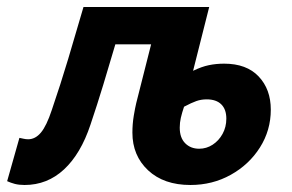

<svg xmlns="http://www.w3.org/2000/svg" viewBox="-48 -516 834 548"><path d="M22.1 12Q6.4 12 -5.6 8.9Q-17.5 5.7 -27.6 1.1L7.4 -122.5Q13.1 -121.5 19.3 -120Q25.5 -118.5 32.4 -118.5Q52.8 -118.5 68.8 -137.6Q84.8 -156.6 99.8 -202Q124.8 -275.1 146.7 -348.1Q168.6 -421 190.3 -496.1H549.1L503.1 -313.9Q527.6 -325.8 548.2 -330Q568.8 -334.3 591.7 -334.3Q655.8 -334.3 690.3 -297.7Q724.9 -261.1 724.9 -203.1Q724.9 -144 693.9 -95.1Q662.9 -46.2 610.7 -17.1Q558.6 12 495.4 12Q419.5 12 374.7 -29.9Q329.9 -71.8 329.9 -137.4Q329.9 -162.2 333.8 -185.7Q337.8 -209.2 340.8 -221.6L383.3 -389.4H281.2Q263.8 -330.3 246.7 -273.9Q229.6 -217.5 210.2 -160.1Q182.7 -77.2 134.9 -32.6Q87 12 22.1 12ZM520.5 -91.5Q541.2 -91.5 558.8 -102.9Q576.4 -114.3 587.2 -133.8Q598 -153.4 598 -177.3Q598 -204 583.5 -218.2Q569.1 -232.4 541.9 -232.4Q526.2 -232.4 512.5 -227.6Q498.8 -222.8 477.3 -211.4Q471.2 -193.2 468.1 -179.6Q465 -166 465 -151.7Q465 -122.8 480.6 -107.1Q496.1 -91.5 520.5 -91.5Z"/></svg>

Font: Source Sans 3
Style: Italic
Weight: 200
Italic angle: -11°
Designer: Paul D. Hunt
Foundry: Adobe
Version: Version 3.046;hotconv 1.0.118;makeotfexe 2.5.65603